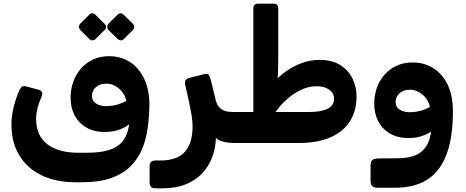

<svg xmlns="http://www.w3.org/2000/svg" viewBox="-20 -770 2528 1042"><path d="M387 219Q285 219 207 182Q129 145 85.5 74.5Q42 4 42 -97Q42 -136 53.5 -185.5Q65 -235 84 -277Q91 -293 99 -299.5Q107 -306 126 -300L186 -284Q204 -279 208 -270Q212 -261 204 -242Q190 -210 183 -181Q176 -152 176 -125Q176 -34 236.5 12.5Q297 59 406 59H450Q525 59 572 44Q619 29 644.5 -2Q670 -33 679 -83Q688 -133 686 -203L791 -205Q790 -138 781.5 -75Q773 -12 750 41.5Q727 95 686.5 134.5Q646 174 582.5 196.5Q519 219 429 219ZM670 -200Q663 -255 630 -285.5Q597 -316 557 -316Q532 -316 514.5 -306.5Q497 -297 488 -282Q479 -267 479 -250Q479 -222 501.5 -208Q524 -194 555 -194Q598 -194 636.5 -209Q675 -224 691 -244L702 -121Q682 -88 636 -69.5Q590 -51 534 -54Q481 -57 442.5 -81.5Q404 -106 383.5 -147Q363 -188 363 -240Q363 -284 377 -324.5Q391 -365 417.5 -396Q444 -427 483 -446Q522 -465 572 -465Q637 -465 686 -433Q735 -401 763 -341.5Q791 -282 791 -199ZM497 -557Q491 -551 481.5 -551Q472 -551 465 -558L415 -608Q409 -615 408.5 -624Q408 -633 415 -641L465 -691Q472 -698 481 -698Q490 -698 497 -691L547 -641Q555 -634 555.5 -624Q556 -614 548 -607ZM651 -557Q644 -550 635 -551Q626 -552 619 -558L568 -608Q562 -615 562 -624.5Q562 -634 568 -641L619 -691Q626 -698 634.5 -698Q643 -698 650 -691L701 -641Q708 -634 708.5 -624.5Q709 -615 701 -607Z M823 252Q806 252 799 243.5Q792 235 792 220V129Q792 114 801 107.5Q810 101 826 101H849Q943 101 984 53Q1025 5 1025 -81Q1025 -116 1018.5 -152.5Q1012 -189 1005 -222L985 -310Q982 -327 988 -336Q994 -345 1014 -349L1086 -367Q1101 -371 1108 -367Q1115 -363 1118 -354.5Q1121 -346 1124 -336L1151 -226Q1157 -201 1170.5 -187Q1184 -173 1203 -167.5Q1222 -162 1248 -162H1267Q1283 -162 1283 -147V-24Q1283 6 1253 6Q1217 6 1188.5 -2Q1160 -10 1152 -23Q1150 34 1131.5 83.5Q1113 133 1077 171Q1041 209 987.5 230.5Q934 252 861 252Z M1264 6Q1251 6 1244.5 -0.5Q1238 -7 1238 -19V-136Q1238 -147 1245.5 -154.5Q1253 -162 1264 -162H1356Q1399 -253 1457 -316Q1515 -379 1581 -412Q1647 -445 1713 -445Q1782 -445 1826.5 -417Q1871 -389 1893 -343.5Q1915 -298 1915 -247Q1915 -168 1878.5 -111Q1842 -54 1772 -24Q1702 6 1601 6ZM1475 -162H1654Q1723 -162 1758 -180Q1793 -198 1793 -234Q1793 -265 1765.5 -284Q1738 -303 1694 -302Q1654 -301 1615 -283Q1576 -265 1540.5 -234Q1505 -203 1475 -162ZM1355 -130V-727Q1355 -737 1361.5 -743.5Q1368 -750 1378 -750H1467Q1478 -750 1484 -743.5Q1490 -737 1490 -727V-460Q1490 -430 1489.5 -409Q1489 -388 1488.5 -371Q1488 -354 1485.5 -337Q1483 -320 1479.5 -298.5Q1476 -277 1470 -246Z M2033 249Q2012 249 2001.5 241.5Q1991 234 1991 209V126Q1991 106 2001.5 98Q2012 90 2037 90L2134 89Q2214 89 2256.5 61Q2299 33 2313.5 -24.5Q2328 -82 2322 -169L2438 -166Q2438 -25 2403.5 67.5Q2369 160 2299.5 204.5Q2230 249 2124 249ZM2318 -166Q2311 -222 2277.5 -252.5Q2244 -283 2205 -283Q2179 -283 2162 -273.5Q2145 -264 2136 -249Q2127 -234 2127 -217Q2127 -189 2149 -175Q2171 -161 2203 -161Q2246 -161 2284.5 -176Q2323 -191 2339 -211L2350 -88Q2330 -55 2283.5 -36.5Q2237 -18 2182 -21Q2129 -24 2090.5 -48.5Q2052 -73 2031.5 -114Q2011 -155 2011 -207Q2011 -251 2024.5 -291Q2038 -331 2065 -362.5Q2092 -394 2131 -412.5Q2170 -431 2219 -431Q2284 -431 2333.5 -399Q2383 -367 2410.5 -308Q2438 -249 2438 -166Z"/></svg>

Font: Rubik
Style: Bold
Weight: 700
Designer: Hubert and Fischer
Foundry: Hubert and Fischer
Version: Version 2.300;gftools[0.9.30]